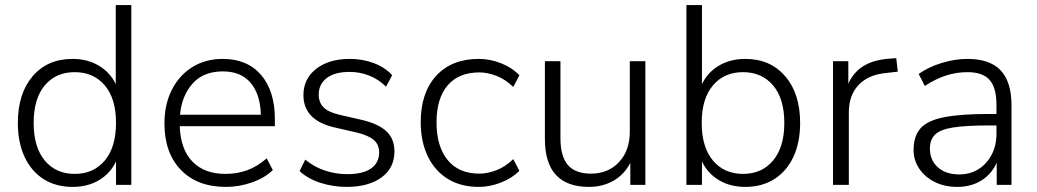

<svg xmlns="http://www.w3.org/2000/svg" viewBox="-20 -725 4066 753"><path d="M265 8Q199 8 151 -22.5Q103 -53 76.5 -109.5Q50 -166 50 -243Q50 -358 108 -426Q166 -494 265 -494Q323 -494 367.5 -467.5Q412 -441 434 -395V-705H495V0H435V-92Q413 -45 368.5 -18.5Q324 8 265 8ZM273 -43Q347 -43 391 -95.5Q435 -148 435 -243Q435 -338 391 -390Q347 -442 273 -442Q199 -442 155.5 -390Q112 -338 112 -243Q112 -148 155.5 -95.5Q199 -43 273 -43Z M866 8Q754 8 689.5 -58.5Q625 -125 625 -241Q625 -316 654 -373Q683 -430 734.5 -462Q786 -494 853 -494Q950 -494 1004 -431Q1058 -368 1058 -258V-230H685Q688 -140 734.5 -91.5Q781 -43 864 -43Q909 -43 948.5 -57Q988 -71 1026 -104L1050 -58Q1018 -27 968 -9.5Q918 8 866 8ZM854 -445Q778 -445 735.5 -397.5Q693 -350 686 -275H1003Q1001 -355 963 -400Q925 -445 854 -445Z M1340 8Q1286 8 1236.5 -8Q1187 -24 1155 -54L1177 -99Q1214 -69 1256 -55.5Q1298 -42 1342 -42Q1404 -42 1435.5 -64.5Q1467 -87 1467 -127Q1467 -158 1446 -176Q1425 -194 1380 -205L1293 -225Q1170 -253 1170 -352Q1170 -416 1220 -455Q1270 -494 1352 -494Q1402 -494 1446 -477.5Q1490 -461 1518 -430L1494 -385Q1465 -414 1428 -428.5Q1391 -443 1351 -443Q1293 -443 1261.5 -419Q1230 -395 1230 -354Q1230 -323 1249 -304Q1268 -285 1311 -275L1398 -255Q1463 -240 1495 -210.5Q1527 -181 1527 -131Q1527 -66 1476 -29Q1425 8 1340 8Z M1858 8Q1787 8 1736 -23.5Q1685 -55 1657.5 -112.5Q1630 -170 1630 -246Q1630 -361 1690.5 -427.5Q1751 -494 1858 -494Q1902 -494 1945 -477Q1988 -460 2017 -430L1993 -384Q1962 -414 1927 -427.5Q1892 -441 1860 -441Q1779 -441 1735.5 -390Q1692 -339 1692 -245Q1692 -151 1735.5 -97.5Q1779 -44 1860 -44Q1892 -44 1927 -57.5Q1962 -71 1993 -101L2017 -55Q1988 -26 1944.5 -9Q1901 8 1858 8Z M2290 8Q2117 8 2117 -180V-485H2178V-183Q2178 -112 2207 -78Q2236 -44 2298 -44Q2365 -44 2407.5 -89Q2450 -134 2450 -209V-485H2511V0H2452V-86Q2428 -40 2385.5 -16Q2343 8 2290 8Z M2903 8Q2844 8 2799.5 -18.5Q2755 -45 2733 -92V0H2672V-705H2733V-395Q2755 -441 2799.5 -467.5Q2844 -494 2903 -494Q3001 -494 3059.5 -426Q3118 -358 3118 -243Q3118 -166 3091.5 -109.5Q3065 -53 3016.5 -22.5Q2968 8 2903 8ZM2894 -43Q2968 -43 3012 -95.5Q3056 -148 3056 -243Q3056 -338 3012 -390Q2968 -442 2894 -442Q2820 -442 2776 -390Q2732 -338 2732 -243Q2732 -148 2776 -95.5Q2820 -43 2894 -43Z M3247 0V-485H3307V-397Q3328 -443 3368 -467Q3408 -491 3470 -495L3495 -497L3501 -444L3458 -439Q3387 -433 3348 -392.5Q3309 -352 3309 -284V0Z M3734 8Q3685 8 3646.5 -11Q3608 -30 3585.5 -63Q3563 -96 3563 -137Q3563 -191 3590 -221.5Q3617 -252 3681 -265Q3745 -278 3857 -278H3888V-314Q3888 -381 3861 -411.5Q3834 -442 3775 -442Q3731 -442 3690.5 -429Q3650 -416 3607 -388L3583 -435Q3621 -462 3673 -478Q3725 -494 3774 -494Q3862 -494 3904.5 -449Q3947 -404 3947 -311V0H3889V-87Q3869 -42 3828.5 -17Q3788 8 3734 8ZM3742 -41Q3785 -41 3817.5 -61.5Q3850 -82 3869 -118Q3888 -154 3888 -200V-233H3858Q3768 -233 3717.5 -225Q3667 -217 3647 -197Q3627 -177 3627 -142Q3627 -97 3658 -69Q3689 -41 3742 -41Z"/></svg>

Font: Nunito Sans Light
Style: Regular
Weight: 300
Designer: Vernon Adams
Foundry: Vernon Adams
Version: Version 3.101; ttfautohint (v1.8.4.7-5d5b);gftools[0.9.27]